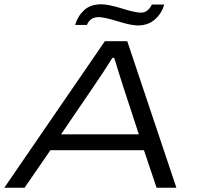

<svg xmlns="http://www.w3.org/2000/svg" viewBox="-30 -879 927 899"><path d="M321.8 -762.2Q334 -803.7 363.8 -831.3Q393.6 -858.9 443.8 -858.9Q478 -858.9 540.5 -839.4Q603 -819.8 629.9 -819.8Q662.6 -819.8 681.2 -857.9H738.8Q728 -816.9 695.8 -788.3Q663.6 -759.8 615.2 -759.8Q584 -759.8 521 -779.3Q458 -798.8 432.1 -798.8Q391.6 -798.8 377 -762.2ZM-9.8 0 460.9 -686H565.9L795.9 0H703.1L644 -175.8H206.1L85 0ZM255.9 -250H620.1L547.9 -470.2Q541 -490.2 523.2 -548.1Q505.4 -606 504.9 -607.9H496.1Q450.2 -534.2 405.8 -470.2Z"/></svg>

Font: Archivo Expanded Light
Style: Italic
Weight: 300
Width: 7
Italic angle: -10°
Designer: Hector Gatti
Foundry: Omnibus-Type
Version: Version 2.001